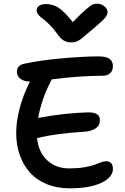

<svg xmlns="http://www.w3.org/2000/svg" viewBox="-20 -1041 679 1042"><path d="M507.8 -1021Q529.8 -1021 546.9 -1006.3Q564 -991.7 564 -974.1Q564 -960.9 549.1 -943.1Q534.2 -925.3 480 -879.9Q466.8 -869.1 449.7 -854.5Q432.6 -839.8 425.8 -834.2Q418.9 -828.6 408 -821.8Q397 -814.9 387.7 -813Q378.4 -811 365.2 -811Q341.8 -811 324.2 -822.3Q306.6 -833.5 288.1 -860.8Q268.1 -888.7 245.8 -910.2Q223.6 -931.6 210.2 -940.9Q196.8 -950.2 188 -961.4Q179.2 -972.7 179.2 -985.8Q179.2 -1001 193.1 -1010Q207 -1019 230 -1019Q266.1 -1019 297.9 -998.8Q329.6 -978.5 375 -920.9Q419.4 -966.8 445.8 -989.3Q472.2 -1011.7 483.2 -1016.4Q494.1 -1021 507.8 -1021ZM357.9 -19Q288.6 -19 233.2 -42Q177.7 -64.9 141.8 -105.5Q106 -146 86.9 -200.4Q67.9 -254.9 67.9 -318.8Q67.9 -379.4 85.4 -447.8Q103 -516.1 131.8 -576.2Q134.3 -583 143.1 -598.1Q109.4 -598.6 90.6 -613.8Q71.8 -628.9 71.8 -651.9Q71.8 -686 109.9 -694.8Q199.7 -713.9 315.9 -724.4Q432.1 -734.9 517.1 -734.9Q592.8 -734.9 592.8 -683.1Q592.8 -659.2 578.9 -644.5Q564.9 -629.9 537.1 -629.9Q412.1 -629.9 259.8 -609.9L257.8 -604Q205.6 -504.4 187 -400.9Q332 -428.2 460 -431.2Q522 -431.2 522 -390.1Q522 -359.9 498.8 -344.2Q475.6 -328.6 439 -326.2Q288.1 -317.4 181.2 -292Q188 -217.3 235.1 -172.1Q282.2 -127 356 -127Q399.9 -127 436.5 -133.1Q473.1 -139.2 492.2 -146.5Q511.2 -153.8 528.1 -159.9Q544.9 -166 554.2 -166Q592.8 -166 592.8 -124Q592.8 -79.6 531 -49.3Q469.2 -19 357.9 -19Z"/></svg>

Font: Shantell Sans Bouncy
Style: Regular
Weight: 500
Designer: Stephen Nixon, Anya Danilova, Shantell Martin
Foundry: Arrow Type
Version: Version 1.006;[9816181b4]